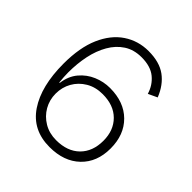

<svg xmlns="http://www.w3.org/2000/svg" viewBox="-184 -803 946 946"><g transform="rotate(45 289.0 -330.0)"><path d="M316 -670Q392 -670 438 -636.5Q484 -603 509 -540L462 -518Q448 -565 412 -594.5Q376 -624 313 -624Q260 -624 221.5 -599Q183 -574 158 -530.5Q133 -487 121.5 -432Q110 -377 110 -316Q110 -301 111 -284Q112 -267 114 -249H117Q124 -302 153.5 -337Q183 -372 224.5 -389.5Q266 -407 310 -407Q408 -407 465.5 -350Q523 -293 523 -198Q523 -103 464 -46.5Q405 10 305 10Q186 10 124.5 -81.5Q63 -173 63 -330Q63 -442 96 -517.5Q129 -593 186.5 -631.5Q244 -670 316 -670ZM306 -360Q256 -360 218.5 -337.5Q181 -315 160.5 -278.5Q140 -242 140 -198Q140 -154 161 -117.5Q182 -81 219 -59Q256 -37 304 -37Q382 -37 426.5 -81Q471 -125 471 -200Q471 -272 427 -316Q383 -360 306 -360Z"/></g></svg>

Font: Work Sans Light
Style: Regular
Weight: 300
Designer: Wei Huang
Foundry: Wei Huang
Version: Version 2.012; ttfautohint (v1.8.3)